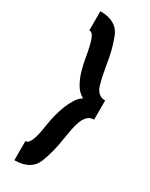

<svg xmlns="http://www.w3.org/2000/svg" viewBox="-188 -752 620 791"><g transform="rotate(30 122.0 -356.5)"><path d="M37 -93Q47 -93 53.5 -102Q60 -111 65 -126Q70 -141 73.5 -160Q77 -179 80 -199Q83 -220 89.5 -245Q96 -270 105 -293Q114 -316 126.5 -335.5Q139 -355 155 -364Q131 -377 117 -401Q103 -425 94.5 -453Q86 -481 81 -511Q76 -541 70.5 -565Q65 -589 57.5 -604.5Q50 -620 37 -620V-711Q115 -711 138 -654Q160 -598 170 -528Q174 -505 178.5 -483.5Q183 -462 189 -442Q202 -402 238 -402V-311Q219 -311 207.5 -299.5Q196 -288 189 -270Q182 -252 178 -230Q174 -208 170 -186Q160 -114 138 -59Q115 -2 37 -2Z"/></g></svg>

Font: Fundamental  Brigade
Style: Regular
Weight: 400
Designer: Peter Wiegel, original typeface by Arno Drescher 1935
Foundry: Peter Wiegel
Version: Version 0.000 2012 initial release